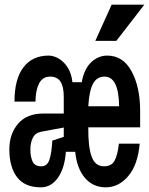

<svg xmlns="http://www.w3.org/2000/svg" viewBox="-20 -790 640 822"><path d="M20 -150Q20 -217 57.5 -260.5Q95 -304 166 -304H253V-375Q253 -419 239 -440.5Q225 -462 195 -462Q162 -462 147 -432Q132 -402 132 -355H42Q42 -452 80.5 -502Q119 -552 188 -552Q209 -552 231 -539.5Q253 -527 269.5 -501.5Q286 -476 290 -438H330Q340 -495 370.5 -523.5Q401 -552 439 -552Q507 -552 543.5 -484.5Q580 -417 580 -315V-245H358Q357 -163 372 -120.5Q387 -78 425 -78Q458 -78 471 -103Q484 -128 489 -175H578Q570 -84 529 -36Q488 12 433 12Q378 12 343.5 -28.5Q309 -69 302 -140H262Q257 -70 228 -29Q199 12 155 12Q86 12 53 -31.5Q20 -75 20 -150ZM204 -188 253 -204V-244L156 -226Q131 -221 120.5 -200Q110 -179 110 -150Q110 -119 119.5 -98.5Q129 -78 157 -78Q182 -78 191.5 -106Q201 -134 204 -188ZM427 -462Q395 -462 378.5 -432Q362 -402 358 -335H490Q489 -399 473.5 -430.5Q458 -462 427 -462ZM598 -770 478 -615H388L458 -770Z"/></svg>

Font: Fliege Mono Thin
Style: Regular
Weight: 100
Version: Version 0.020;Glyphs 3.3 (3306)